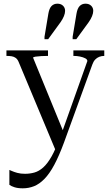

<svg xmlns="http://www.w3.org/2000/svg" viewBox="-20 -792 602 1044"><path d="M332 -58 312 -19 285 32 81 -456Q75 -470 65.5 -477Q56 -484 43.5 -486Q31 -488 16 -488H15V-518H241V-488H239Q223 -488 204.5 -487Q186 -486 173 -484Q160 -482 160 -478ZM328 -17Q301 56 275 104.5Q249 153 221.5 181Q194 209 165 220.5Q136 232 104 232Q77 232 58.5 226Q40 220 31 213V132Q34 133 45 138Q56 143 74 148Q92 153 116 153Q143 153 167.5 146Q192 139 215 118.5Q238 98 260.5 58.5Q283 19 305 -45L317 -72L455 -460Q455 -469 443.5 -475Q432 -481 415 -484.5Q398 -488 381 -488H379V-518H547V-488Q532 -488 519.5 -483Q507 -478 497.5 -468Q488 -458 482 -441ZM243 -718Q248 -747 260.5 -759.5Q273 -772 292 -772Q311 -772 322.5 -761Q334 -750 334 -733Q334 -720 327.5 -704Q321 -688 309 -671L242 -579H222V-592ZM396 -718Q401 -747 413.5 -759.5Q426 -772 445 -772Q464 -772 475.5 -761Q487 -750 487 -733Q487 -720 480.5 -704Q474 -688 462 -671L395 -579H375V-592Z"/></svg>

Font: Roboto Serif 144pt
Style: Regular
Weight: 400
Version: Version 1.008